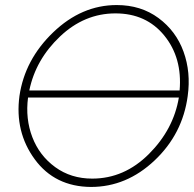

<svg xmlns="http://www.w3.org/2000/svg" viewBox="-20 -735 769 760"><path d="M442 -715Q538 -715 607.5 -663.5Q677 -612 706.5 -530.5Q736 -449 723 -355Q703 -205 592 -100Q481 5 340 5Q197 4 117.5 -104.5Q38 -213 57 -355Q78 -499 190.5 -607Q303 -715 442 -715ZM437 -682Q314 -682 217.5 -590.5Q121 -499 96 -377H691Q702 -506 630.5 -594Q559 -682 437 -682ZM345 -28Q472 -28 569.5 -125.5Q667 -223 688 -349H91Q80 -265 108 -192Q136 -119 198.5 -73.5Q261 -28 345 -28Z"/></svg>

Font: Raleway-v4020 ExtraLight
Style: Italic
Weight: 275
Italic angle: -12°
Designer: Matt McInerney, Pablo Impallari, Rodrigo Fuenzalida
Foundry: Matt McInerney, Pablo Impallari, Rodrigo Fuenzalida
Version: Version 4.020;PS 004.020;hotconv 1.0.88;makeotf.lib2.5.64775